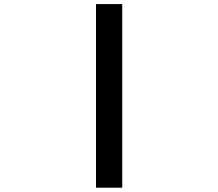

<svg xmlns="http://www.w3.org/2000/svg" viewBox="-20 -832 1040 915"><path d="M562.5 62.5H437.5V-812.5H562.5Z"/></svg>

Font: Xanmono
Style: Regular
Weight: 400
Designer: GGBotNet
Foundry: GGBotNet
Version: 1.00